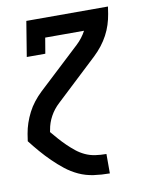

<svg xmlns="http://www.w3.org/2000/svg" viewBox="-83 -591 666 857"><g transform="rotate(-10 250.0 -162.5)"><path d="M344 205Q308 205 272.5 200Q237 195 205.5 180.5Q174 166 147.5 145Q121 124 97 100.5Q73 77 51 51.5Q29 26 9 0L14 -33Q18 -57 26 -80.5Q34 -104 45.5 -126.5Q57 -149 73 -169.5Q89 -190 108 -208L299 -386Q312 -398 323 -412.5Q334 -427 342 -442H166L154 -371H70L96 -530H466L461 -497Q457 -473 449.5 -449.5Q442 -426 430 -403.5Q418 -381 402 -360.5Q386 -340 367 -322L177 -144Q152 -121 136.5 -92.5Q121 -64 116 -33L114 -23Q129 -5 144 12Q159 29 175.5 45Q192 61 210 75.5Q228 90 249.5 100Q271 110 295 113.5Q319 117 344 117H345V205Z"/></g></svg>

Font: Iosevka Curly Slab SmBdObl
Style: Regular
Weight: 600
Italic angle: -9°
Monospace: yes
Designer: Belleve Invis
Foundry: Belleve Invis
Version: Version 11.0.0; ttfautohint (v1.8.3)